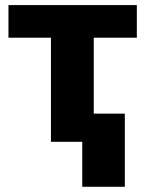

<svg xmlns="http://www.w3.org/2000/svg" viewBox="-20 -548 564 742"><path d="M508.8 -402.3H342.3V0H176.8V-402.3H12.7V-528.3H508.8ZM462.4 173.8H297.9V-108.9H462.4Z"/></svg>

Font: Roboto
Style: Regular
Weight: 900
Designer: Google
Version: Version 2.001171; 2014